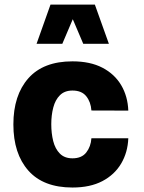

<svg xmlns="http://www.w3.org/2000/svg" viewBox="-20 -817 630 841"><path d="M297.4 -548.3Q375 -548.3 428.5 -520.5Q481.9 -492.7 510.7 -444.1Q539.6 -395.5 542 -332.5L380.4 -333Q377.9 -370.1 357.9 -395.3Q337.9 -420.4 297.4 -420.4Q263.2 -420.4 242.7 -400.1Q222.2 -379.9 213.4 -346.2Q204.6 -312.5 204.6 -272.9Q204.6 -232.9 213.1 -199Q221.7 -165 242.2 -144.3Q262.7 -123.5 297.4 -123.5Q337.9 -123.5 357.9 -149.2Q377.9 -174.8 380.4 -211.4H542Q539.6 -149.4 510.7 -100.6Q481.9 -51.8 428.5 -23.7Q375 4.4 297.4 4.4Q169.9 4.4 104.2 -69.8Q38.6 -144 38.6 -272Q38.6 -399.9 104.2 -474.1Q169.9 -548.3 297.4 -548.3ZM457 -625H344.7L298.8 -732.9L252.9 -625H140.1L201.2 -796.9H395.5Z"/></svg>

Font: Estedad-FD ExtraBold
Style: Regular
Weight: 800
Designer: Amin Abedi
Version: Version 7.3